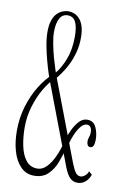

<svg xmlns="http://www.w3.org/2000/svg" viewBox="-83 -760 553 821"><g transform="rotate(10 194.0 -350.0)"><path d="M311.5 6.5Q291.5 6.5 278.2 -7.2Q265 -21 254 -49L118 -407.5Q116 -412 109 -433.5Q102 -455 93.8 -485.5Q85.5 -516 79.5 -548.2Q73.5 -580.5 73.5 -607Q73.5 -636 80 -655.8Q86.5 -675.5 97.5 -687Q108.5 -698.5 121.8 -703.8Q135 -709 148 -709Q160 -709 172.2 -704.2Q184.5 -699.5 195.2 -688Q206 -676.5 212.5 -656.5Q219 -636.5 219 -606.5Q219 -571.5 210.5 -541Q202 -510.5 189.8 -486.2Q177.5 -462 165.2 -444.8Q153 -427.5 145.5 -419L137 -439.5Q159.5 -465 176 -508Q192.5 -551 192.5 -606.5Q192.5 -648.5 181.8 -670Q171 -691.5 147 -691.5Q124.5 -691.5 112.8 -670.8Q101 -650 101 -611.5Q101 -589 106.8 -559.8Q112.5 -530.5 120.2 -502.5Q128 -474.5 134.8 -454.2Q141.5 -434 143.5 -429L278.5 -73.5Q290 -44.5 298.5 -33.5Q307 -22.5 319.5 -22.5Q328.5 -22.5 338 -29.8Q347.5 -37 352.5 -50.5L366.5 -38Q359.5 -18 345.2 -5.8Q331 6.5 311.5 6.5ZM123 9Q89 9 65.2 -15Q41.5 -39 29.8 -79Q18 -119 18 -168.5Q18 -224.5 33.2 -274.5Q48.5 -324.5 73.2 -364.8Q98 -405 126.5 -430L134.5 -410.5Q115 -392 95 -357.5Q75 -323 61.8 -279.5Q48.5 -236 48.5 -189.5Q48.5 -145 56.5 -107.2Q64.5 -69.5 82.8 -46.5Q101 -23.5 132 -23.5Q154 -23.5 172 -42.2Q190 -61 203.2 -89.8Q216.5 -118.5 224 -149L237 -126Q230 -97 217.8 -65.5Q205.5 -34 183 -12.5Q160.5 9 123 9ZM340 -153Q330.5 -153 327 -160Q323.5 -167 323.5 -176Q323.5 -183 325.2 -188.8Q327 -194.5 328.8 -200.8Q330.5 -207 330.5 -216Q330.5 -229.5 325 -237.5Q319.5 -245.5 308.5 -245.5Q295 -245.5 282.5 -230Q270 -214.5 260.8 -193Q251.5 -171.5 247 -153L230 -170Q235 -187.5 245.5 -210Q256 -232.5 271.5 -249.5Q287 -266.5 307 -266.5Q334 -266.5 345.5 -242Q357 -217.5 357 -187.5Q357 -172 352.8 -162.5Q348.5 -153 340 -153Z"/></g></svg>

Font: Imbue 48pt Thin
Style: Regular
Weight: 250
Designer: Tyler Finck
Foundry: Etcetera Type Company
Version: Version 1.102